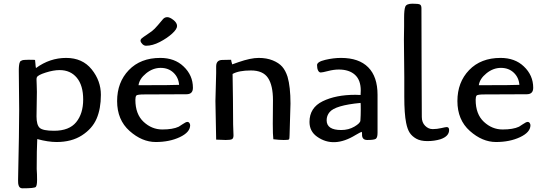

<svg xmlns="http://www.w3.org/2000/svg" viewBox="-20 -758 2956 1041"><path d="M180 -260 178 -127Q178 -81 195 -65Q212 -49 273 -49Q355 -49 393 -95.5Q431 -142 431 -218.5Q431 -295 396.5 -336.5Q362 -378 303 -378Q270 -378 227.5 -364.5Q185 -351 180 -339Q178 -336 178 -326L179 -298Q180 -284 180 -260ZM182 -4Q179 52 179 158Q181 185 181 216.5Q181 248 174 255.5Q167 263 102 263Q87 263 82 250Q77 237 78 218Q84 -52 84 -164L82 -370V-383Q82 -392 82.5 -395Q83 -398 83.5 -404.5Q84 -411 85 -413.5Q86 -416 87.5 -420.5Q89 -425 91.5 -426.5Q94 -428 98 -430Q104 -434 135.5 -434Q167 -434 170 -433Q171 -431 172 -414Q173 -397 175 -389Q250 -444 338.5 -444Q427 -444 477 -382Q527 -320 527 -244Q527 -168 503.5 -114Q480 -60 424 -24Q368 12 287 12Q241 12 182 -4Z M991 -247Q991 -247 762 -246Q725 -246 719 -240Q714 -233 714 -217Q714 -139 758.5 -97.5Q803 -56 860 -56Q917 -56 949 -71Q950 -71 969 -84Q988 -97 995.5 -97Q1003 -97 1007 -91Q1011 -85 1011 -79Q1011 -41 955 -14.5Q899 12 824.5 12Q750 12 682.5 -48Q615 -108 615 -210Q615 -312 678.5 -378Q742 -444 849 -444Q927 -444 975 -398Q1026 -350 1026 -282Q1026 -247 991 -247ZM731 -296Q921 -296 951 -298Q948 -338 920.5 -364Q893 -390 851 -390Q809 -390 772.5 -360.5Q736 -331 731 -296ZM772 -510Q761 -510 752 -519Q743 -528 742 -536Q741 -544 749.5 -551Q758 -558 773.5 -568Q789 -578 803.5 -589Q818 -600 836 -621.5Q854 -643 863.5 -654Q873 -665 887 -665Q901 -665 920.5 -649.5Q940 -634 940 -617Q940 -600 913 -575.5Q886 -551 846.5 -530.5Q807 -510 772 -510Z M1186 -433 1233 -434Q1233 -429 1239 -409Q1245 -411 1273 -421Q1339 -444 1382.5 -444Q1426 -444 1459 -430.5Q1492 -417 1510 -396.5Q1528 -376 1539 -342Q1555 -287 1555 -196Q1555 -196 1550 -25Q1550 -5 1546.5 -2Q1543 1 1518.5 1Q1494 1 1462 -3Q1459 -27 1459 -87L1460 -215Q1460 -295 1433 -335.5Q1406 -376 1340.5 -376Q1275 -376 1241 -357L1243 -223Q1244 -133 1244 -83L1246 -24Q1246 -8 1238 -3.5Q1230 1 1204 1L1152 -1L1148 -210L1152 -362V-398Q1152 -433 1186 -433Z M1971 1Q1941 1 1943 -32Q1943 -43 1940 -43Q1932 -40 1908 -26Q1789 47 1699 -17Q1658 -46 1658 -97Q1658 -174 1729.5 -209Q1801 -244 1907 -244Q1926 -244 1935 -243Q1935 -260 1936 -267Q1936 -324 1904.5 -352.5Q1873 -381 1817 -381Q1790 -381 1759 -373Q1728 -365 1719 -365Q1710 -365 1704.5 -376Q1699 -387 1699 -405Q1699 -423 1743.5 -433.5Q1788 -444 1829 -444Q1926 -444 1976.5 -393Q2027 -342 2027 -244V-38Q2027 -11 2017 -5Q2007 1 1971 1ZM1934 -104Q1936 -132 1936 -164Q1936 -196 1935 -200Q1797 -187 1767 -150Q1751 -131 1751 -106Q1751 -53 1830 -53Q1870 -53 1901.5 -71.5Q1933 -90 1934 -104Z M2172 -339 2170 -543Q2170 -563 2170.5 -581.5Q2171 -600 2171 -614V-661Q2171 -706 2177.5 -722Q2184 -738 2216.5 -738Q2249 -738 2257 -733.5Q2265 -729 2265 -713L2266 -344L2267 -124Q2267 -94 2285 -76Q2303 -58 2326 -58Q2349 -58 2372.5 -63.5Q2396 -69 2402 -69Q2415 -69 2415 -53Q2415 -19 2368 -3Q2335 7 2297.5 7Q2260 7 2237 -6Q2214 -19 2201.5 -38Q2189 -57 2182 -92Q2172 -141 2172 -234Z M2836 -247Q2836 -247 2607 -246Q2570 -246 2564 -240Q2559 -233 2559 -217Q2559 -139 2603.5 -97.5Q2648 -56 2705 -56Q2762 -56 2794 -71Q2795 -71 2814 -84Q2833 -97 2840.5 -97Q2848 -97 2852 -91Q2856 -85 2856 -79Q2856 -41 2800 -14.5Q2744 12 2669.5 12Q2595 12 2527.5 -48Q2460 -108 2460 -210Q2460 -312 2523.5 -378Q2587 -444 2694 -444Q2772 -444 2820 -398Q2871 -350 2871 -282Q2871 -247 2836 -247ZM2576 -296Q2766 -296 2796 -298Q2793 -338 2765.5 -364Q2738 -390 2696 -390Q2654 -390 2617.5 -360.5Q2581 -331 2576 -296Z"/></svg>

Font: Cagliostro
Style: Regular
Weight: 400
Designer: Matthew Desmond
Foundry: Matthew Desmond
Version: Version